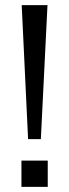

<svg xmlns="http://www.w3.org/2000/svg" viewBox="-20 -732 271 752"><path d="M90 -187 65 -712H166L140 -187ZM64 -103H167V0H64Z"/></svg>

Font: Muli-Regular
Style: Regular
Weight: 400
Version: Version 2.000